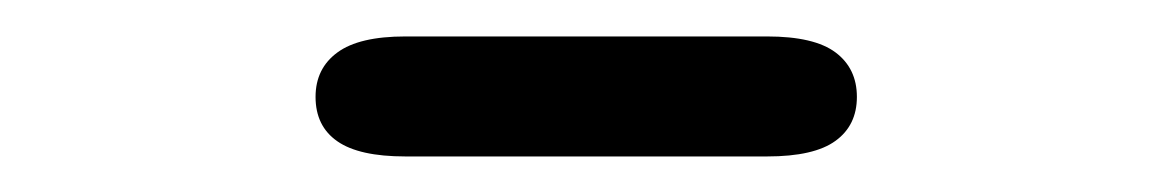

<svg xmlns="http://www.w3.org/2000/svg" viewBox="-20 -344 659 108"><path d="M157.5 -289.5Q157.5 -305.5 169.8 -314.5Q182 -323.5 208 -323.5H411.5Q438 -323.5 450 -314.5Q462 -305.5 462 -289.5Q462 -273.5 450 -264.8Q438 -256 411.5 -256H208Q182 -256 169.8 -264.5Q157.5 -273 157.5 -289.5Z"/></svg>

Font: Sono Monospace
Style: Regular
Weight: 400
Designer: Tyler Finck
Foundry: Tyler Finck
Version: Version 2.112